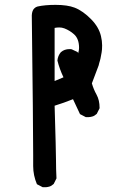

<svg xmlns="http://www.w3.org/2000/svg" viewBox="-20 -785 540 805"><path d="M119.1 -88.9V-135.7Q119.1 -254.9 113.3 -720.7Q114.3 -741.2 124 -750Q129.9 -755.9 137.7 -757.8Q168.9 -764.6 212.9 -764.6Q262.7 -764.6 293 -752.9Q328.1 -739.3 363.3 -703.1Q394.5 -670.9 403.3 -633.8Q408.2 -613.3 408.2 -594.7Q408.2 -576.2 406.2 -565.9Q404.3 -555.7 403.3 -550.3Q402.3 -544.9 401.4 -540Q400.4 -535.2 398.9 -530.3Q397.5 -525.4 396 -520.5Q394.5 -515.6 393.6 -510.7Q388.7 -496.1 365.2 -435.5Q372.1 -411.1 384.8 -388.2Q397.5 -365.2 397.5 -333V-331.1L385.7 -307.6Q376 -298.8 366.7 -296.4Q357.4 -293.9 351.6 -293.9Q345.7 -293.9 339.8 -293.9L315.4 -306.6L286.1 -369.1Q247.1 -353.5 209 -341.8Q214.8 -148.4 214.8 -111.8Q214.8 -75.2 216.8 -37.1L205.1 -13.7Q195.3 -4.9 186 -2.4Q176.8 0 170.9 0Q165 0 159.2 0L134.8 -12.7Q119.1 -49.8 119.1 -88.9ZM307.6 -561.5Q311.5 -574.2 311.5 -584Q311.5 -623 290 -641.6Q272.5 -657.2 250 -666Q239.3 -669.9 229 -669.9Q218.8 -669.9 209 -668V-445.3L246.1 -460.9Q229.5 -496.1 220.7 -531.2Q222.7 -551.8 235.4 -566.4Q250 -579.1 271.5 -579.1Q279.3 -579.1 281.2 -578.1L305.7 -566.4Z"/></svg>

Font: JasonHandwriting2
Style: SemiBold
Weight: 600
Version: Version 1.04.7